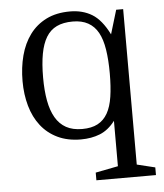

<svg xmlns="http://www.w3.org/2000/svg" viewBox="-52 -596 700 822"><g transform="rotate(-5 297.5 -185.0)"><path d="M426 -67V128L329 147V180H585V147L507 128V-540H477L446 -437Q414 -501 373.5 -525.5Q333 -550 279 -550Q220 -550 177 -528.5Q134 -507 106 -469Q78 -431 64.5 -380Q51 -329 51 -270Q51 -213 65 -163.5Q79 -114 107.5 -77.5Q136 -41 179 -20.5Q222 0 279 0Q324 0 360.5 -14.5Q397 -29 426 -67ZM426 -271Q426 -214 419.5 -171Q413 -128 397 -100Q381 -72 354.5 -58Q328 -44 288 -44Q247 -44 219 -59.5Q191 -75 173.5 -105Q156 -135 148 -178.5Q140 -222 140 -278Q140 -337 148 -380Q156 -423 173 -451Q190 -479 218 -492.5Q246 -506 287 -506Q326 -506 353 -491Q380 -476 396 -447Q412 -418 419 -373.5Q426 -329 426 -271Z"/></g></svg>

Font: GradeGX
Style: Regular
Weight: 100
Width: 1
Designer: Adam Twardoch
Foundry: Adam Twardoch
Version: Version 2.002; DEVELOPMENT